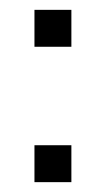

<svg xmlns="http://www.w3.org/2000/svg" viewBox="-20 -570 215 390"><path d="M50 -275H125V-200H50ZM50 -550H125V-475H50Z"/></svg>

Font: Beorc Gothic
Style: Regular
Weight: 400
Version: Version 001.001